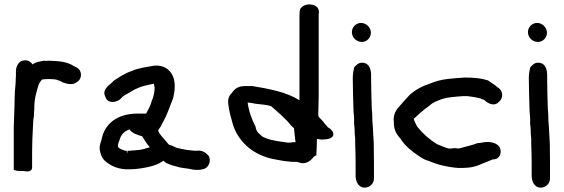

<svg xmlns="http://www.w3.org/2000/svg" viewBox="-20 -781 2582 879"><path d="M43 -3 54 0C60 2 70 2 83 2H89C90 2 127 12 127 -15V-88C127 -127 129 -165 131 -203C132 -220 132 -234 135 -246V-248C135 -258 136 -270 137 -283V-284C137 -332 147 -360 158 -397C162 -404 170 -415 173 -417C175 -417 181 -418 182 -418C188 -418 193 -419 196 -419H209C219 -418 236 -419 244 -414C249 -413 251 -412 258 -409L267 -404C278 -400 290 -396 303 -396C311 -396 318 -396 328 -403C348 -411 355 -435 348 -453C344 -465 334 -471 321 -477C301 -490 279 -497 253 -500C243 -501 235 -501 228 -502H227C220 -502 216 -502 211 -503H210C203 -503 196 -503 188 -502C188 -502 189 -503 183 -503H182C161 -499 144 -498 129 -486C123 -496 111 -505 95 -505C66 -505 53 -477 53 -456V-442C53 -435 53 -428 52 -421V-414C52 -398 49 -378 48 -360V-359C48 -352 47 -342 47 -332C47 -290 44 -245 43 -200Z M436 -100C439 -80 444 -60 460 -45C485 -22 524 -3 576 -6C604 -6 639 -12 661 -17C684 -22 707 -30 728 -45C731 -42 735 -39 739 -36C750 -31 763 -24 784 -20C805 -12 829 -11 847 -8C862 -4 885 0 906 -6C932 -8 950 -41 935 -68C926 -77 910 -95 880 -91H870L850 -93L833 -95C823 -97 806 -100 793 -103C783 -106 770 -114 753 -119C749 -124 744 -129 741 -133C727 -151 709 -166 704 -184C707 -189 711 -195 715 -201C724 -218 732 -232 740 -249C748 -266 755 -287 762 -304L772 -330C777 -350 780 -366 780 -390C780 -402 777 -412 776 -420C767 -453 738 -486 683 -480C647 -473 618 -471 583 -456C548 -444 525 -427 500 -411C491 -397 443 -374 462 -339C472 -302 521 -312 536 -333C543 -340 549 -345 565 -353C579 -360 593 -371 607 -376C626 -386 653 -391 684 -398C685 -392 687 -386 688 -380C688 -357 682 -336 674 -317C670 -299 659 -280 649 -261H609C517 -261 458 -214 445 -142C441 -130 436 -117 436 -101ZM520 -111V-116C520 -121 525 -136 528 -142C534 -165 548 -179 573 -189C585 -170 608 -164 631 -157C640 -142 652 -122 666 -107C646 -101 626 -94 609 -94H607L601 -93L584 -92L578 -91H564C562 -75 562 -75 560 -91H556C551 -91 549 -92 546 -94H545C538 -96 520 -103 520 -111Z M1025 -306C1028 -273 1039 -237 1046 -212C1058 -172 1080 -141 1108 -114C1136 -88 1173 -67 1221 -55H1222C1254 -48 1302 -38 1342 -40C1378 -22 1405 -47 1416 -63L1427 -70L1428 -66C1430 -93 1430 -117 1431 -145C1438 -144 1444 -143 1451 -142C1465 -143 1490 -142 1502 -155C1516 -172 1493 -193 1481 -198C1478 -202 1475 -207 1468 -213C1459 -227 1448 -236 1439 -246C1439 -249 1438 -252 1437 -254C1438 -284 1438 -313 1439 -342V-704C1439 -712 1439 -717 1440 -724V-727C1440 -740 1431 -757 1406 -760C1376 -765 1352 -747 1352 -730C1352 -722 1351 -714 1351 -704V-322C1293 -359 1214 -374 1136 -387H1099C1067 -386 1053 -372 1041 -355C1026 -341 1023 -323 1025 -306ZM1113 -312C1126 -310 1139 -309 1150 -306C1181 -303 1208 -300 1221 -295C1252 -268 1288 -238 1312 -207C1316 -202 1322 -198 1326 -194C1328 -172 1330 -152 1333 -130H1321C1312 -128 1303 -128 1299 -128C1295 -128 1293 -129 1284 -130C1238 -136 1206 -142 1181 -156C1164 -171 1153 -178 1150 -201C1132 -236 1118 -274 1113 -317Z M1591 -634C1591 -609 1612 -589 1637 -589C1660 -589 1678 -609 1678 -631C1678 -655 1657 -676 1633 -676C1610 -676 1591 -657 1591 -634ZM1595 -424C1595 -378 1597 -333 1598 -288C1598 -276 1599 -264 1600 -254L1601 -240V-216C1603 -201 1604 -184 1604 -169V-168C1605 -162 1605 -156 1606 -148V-127C1607 -96 1608 -66 1608 -37V24C1608 44 1617 78 1650 78C1673 78 1692 59 1692 36V-37C1692 -68 1691 -98 1691 -127L1690 -143C1690 -147 1690 -151 1689 -159C1689 -170 1687 -189 1687 -199C1685 -217 1684 -238 1684 -258V-259C1683 -266 1683 -273 1682 -284C1681 -325 1679 -370 1679 -412V-436C1679 -455 1675 -494 1637 -494C1620 -494 1610 -482 1601 -472C1598 -457 1595 -441 1595 -424Z M1783 -222C1783 -188 1793 -169 1812 -148C1818 -139 1825 -129 1834 -119C1854 -97 1880 -78 1905 -62C1913 -57 1926 -48 1944 -44C1982 -27 2028 -16 2079 -12H2080C2113 -12 2138 -13 2164 -22C2187 -31 2212 -42 2235 -51L2246 -52C2265 -56 2272 -73 2272 -87C2272 -123 2234 -131 2212 -131C2193 -131 2181 -126 2170 -126H2167C2143 -116 2111 -110 2080 -101C2076 -101 2067 -102 2060 -103C2055 -102 2047 -101 2043 -101H2034C2019 -105 1997 -114 1981 -121C1945 -143 1915 -170 1890 -201C1884 -213 1877 -225 1874 -237C1896 -257 1918 -278 1946 -297C1961 -312 1976 -317 2005 -328C2030 -336 2062 -338 2101 -341H2120C2143 -338 2163 -335 2180 -330C2184 -328 2191 -325 2196 -324C2205 -316 2220 -303 2240 -303H2241C2248 -304 2256 -306 2262 -313C2285 -329 2286 -366 2258 -381C2245 -393 2228 -403 2214 -413C2183 -423 2150 -426 2108 -426H2107C2052 -422 1998 -420 1953 -400C1915 -388 1883 -371 1856 -347C1845 -334 1832 -322 1819 -306C1803 -288 1777 -265 1783 -222Z M2397 -634C2397 -609 2418 -589 2443 -589C2466 -589 2484 -609 2484 -631C2484 -655 2463 -676 2439 -676C2416 -676 2397 -657 2397 -634ZM2401 -424C2401 -378 2403 -333 2404 -288C2404 -276 2405 -264 2406 -254L2407 -240V-216C2409 -201 2410 -184 2410 -169V-168C2411 -162 2411 -156 2412 -148V-127C2413 -96 2414 -66 2414 -37V24C2414 44 2423 78 2456 78C2479 78 2498 59 2498 36V-37C2498 -68 2497 -98 2497 -127L2496 -143C2496 -147 2496 -151 2495 -159C2495 -170 2493 -189 2493 -199C2491 -217 2490 -238 2490 -258V-259C2489 -266 2489 -273 2488 -284C2487 -325 2485 -370 2485 -412V-436C2485 -455 2481 -494 2443 -494C2426 -494 2416 -482 2407 -472C2404 -457 2401 -441 2401 -424Z"/></svg>

Font: Scribbler
Style: Blk
Weight: 900
Designer: Mew Too
Foundry: Cannot Into Space Fonts
Version: Version 1.001